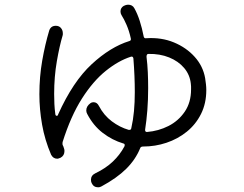

<svg xmlns="http://www.w3.org/2000/svg" viewBox="-20 -775 1040 819"><path d="M413 20Q406 24 399 24Q379 24 371 6Q368 0 368 -8Q368 -27 387 -36Q431 -57 461.5 -86Q492 -115 511 -151Q512 -153 512 -156Q512 -162 506 -163Q459 -177 418.5 -208Q378 -239 352 -289Q348 -296 348 -304Q348 -322 366 -335Q371 -339 379 -339Q394 -339 402 -323Q423 -283 457 -257.5Q491 -232 529 -221H532Q539 -221 540 -228Q548 -263 551.5 -301Q555 -339 555 -382Q555 -450 549 -526Q547 -536 538 -533Q485 -516 431 -472.5Q377 -429 329.5 -354.5Q282 -280 247 -169Q246 -163 247 -157Q249 -154 250 -151Q251 -148 252 -145Q255 -138 255 -131Q255 -111 238 -102Q234 -101 231 -99.5Q228 -98 224 -98Q207 -98 198 -115Q171 -178 159.5 -243.5Q148 -309 148 -373Q148 -447 160 -516Q172 -585 190 -645Q197 -665 218 -665Q232 -665 240 -655.5Q248 -646 248 -633Q248 -631 248 -628Q248 -625 247 -623Q234 -580 222.5 -514Q211 -448 211 -374Q211 -353 212 -331.5Q213 -310 216 -288Q217 -281 222 -281Q227 -281 228 -287Q291 -427 371 -501Q451 -575 532 -600Q540 -602 538 -611Q531 -643 520 -668.5Q509 -694 498 -711Q494 -718 494 -726Q494 -742 508 -750Q518 -755 526 -755Q545 -755 553 -740Q566 -717 576 -686Q586 -655 593 -619Q595 -610 605 -612Q669 -616 722 -594Q775 -572 810.5 -532.5Q846 -493 855 -442Q857 -429 858.5 -416Q860 -403 860 -391Q860 -334 837.5 -289Q815 -244 776.5 -213Q738 -182 690 -166Q642 -150 591 -150Q580 -150 578 -143Q558 -94 518 -54.5Q478 -15 413 20ZM607 -212Q656 -216 698.5 -237.5Q741 -259 768 -298.5Q795 -338 795 -394Q795 -400 795 -406Q795 -412 794 -418Q790 -456 765.5 -485Q741 -514 701.5 -530Q662 -546 613 -545Q605 -545 605 -533Q609 -500 610.5 -466.5Q612 -433 612 -399Q612 -350 608.5 -305Q605 -260 599 -222V-220Q599 -212 607 -212Z"/></svg>

Font: Kiwi Maru Light
Style: Regular
Weight: 300
Designer: Hiroki-Chan
Version: Version 1.100